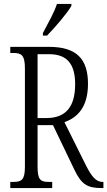

<svg xmlns="http://www.w3.org/2000/svg" viewBox="-20 -951 543 971"><path d="M197 -784V-771H218C262 -816 321 -886 341 -921V-931H268C253 -886 226 -839 197 -784ZM32 0H244V-31H227C185 -31 170 -41 170 -108V-318H248L357 -91C392 -18 423 0 493 0H503V-31H499C465 -31 443 -59 415 -114L306 -333C367 -355 425 -404 425 -527C425 -653 367 -714 228 -714H32V-683H47C88 -683 106 -673 106 -605V-108C106 -41 89 -31 47 -31H32ZM215 -354H170V-677H228C323 -677 360 -623 360 -525C360 -414 315 -354 215 -354Z"/></svg>

Font: Noto Serif Georgian ExtraCondensed Light
Style: Regular
Weight: 300
Width: 2
Designer: Monotype Design Team, Akaki Razmadze
Foundry: Google LLC
Version: Version 2.003